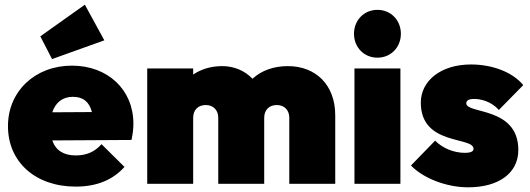

<svg xmlns="http://www.w3.org/2000/svg" viewBox="-20 -784 2259 819"><path d="M303 12C392 12 461 -16 511 -72L413 -169C384 -136 349 -121 303 -121C252 -121 218 -142 203 -185L541 -187C547 -216 549 -237 549 -257C549 -401 440 -504 287 -504C130 -504 14 -395 14 -246C14 -93 131 12 303 12ZM152 -629 202 -532 425 -612 342 -764ZM203 -305C217 -347 247 -371 291 -371C334 -371 361 -350 372 -306Z M608 0H804V-282C804 -315 825 -336 858 -336C889 -336 911 -315 911 -282V0H1107V-282C1107 -315 1128 -336 1161 -336C1192 -336 1214 -315 1214 -282V0H1410V-292C1410 -424 1325 -502 1208 -502C1147 -502 1095 -483 1057 -448C1025 -482 979 -502 928 -502C880 -502 838 -489 804 -466V-492H608Z M1492 0H1688V-492H1492ZM1490 -640C1490 -583 1532 -538 1590 -538C1648 -538 1690 -583 1690 -640C1690 -697 1648 -742 1590 -742C1532 -742 1490 -697 1490 -640Z M1977 15C2108 15 2191 -46 2191 -144C2191 -330 1969 -297 1969 -343C1969 -354 1977 -362 2003 -362C2030 -362 2075 -352 2108 -315L2212 -421C2164 -479 2076 -509 1989 -509C1860 -509 1775 -439 1775 -346C1775 -161 2000 -203 2000 -149C2000 -138 1987 -132 1964 -132C1915 -132 1868 -152 1836 -184L1733 -78C1786 -23 1885 15 1977 15Z"/></svg>

Font: MV Cash Black
Style: Regular
Weight: 900
Designer: Rodrigo Fuenzalida
Foundry: fragTYPE
Version: Version 1.100;Glyphs 3.1.2 (3151)